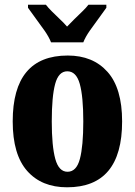

<svg xmlns="http://www.w3.org/2000/svg" viewBox="-20 -786 573 816"><path d="M265 10Q157 10 95.5 -59.5Q34 -129 34 -270Q34 -550 268 -550Q375 -550 437 -480.5Q499 -411 499 -270Q499 10 265 10ZM267 -56Q305 -56 319.5 -110.5Q334 -165 334 -270Q334 -376 319 -429.5Q304 -483 266 -483Q229 -483 214.5 -429.5Q200 -376 200 -270Q200 -165 215 -110.5Q230 -56 267 -56ZM197 -606Q188 -629 169.5 -655.5Q151 -682 131.5 -708Q112 -734 99 -753V-766H175Q184 -754 200.5 -737.5Q217 -721 235 -704Q253 -687 265 -673Q278 -687 295.5 -704Q313 -721 330 -737.5Q347 -754 356 -766H432V-753Q419 -734 399.5 -708Q380 -682 361.5 -655.5Q343 -629 334 -606Z"/></svg>

Font: Noto Serif ExtraCondensed Black
Style: Regular
Weight: 900
Width: 2
Designer: Monotype Design Team
Foundry: Monotype Imaging Inc.
Version: Version 2.015; ttfautohint (v1.8.4.7-5d5b)